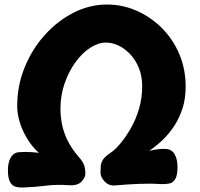

<svg xmlns="http://www.w3.org/2000/svg" viewBox="-20 -819 883 848"><path d="M86 9Q66 10 50 6Q34 2 24.5 -15Q15 -32 15 -68Q15 -102 28 -124Q41 -146 66 -147Q79 -148 92.5 -148Q106 -148 120.5 -147Q135 -146 152 -144Q131 -162 113.5 -186.5Q96 -211 83 -238.5Q70 -266 63 -295Q56 -324 56 -351Q56 -440 88.5 -520.5Q121 -601 177 -663.5Q233 -726 304 -762.5Q375 -799 453 -799Q521 -799 583.5 -771.5Q646 -744 695 -695Q744 -646 772 -580Q800 -514 800 -436Q800 -383 786 -340Q772 -297 749 -262Q726 -227 697.5 -200Q669 -173 639 -153Q653 -156 664.5 -158Q676 -160 687.5 -161Q699 -162 713 -161Q738 -160 751 -138Q764 -116 764 -82Q764 -46 754.5 -29Q745 -12 728 -8.5Q711 -5 688 -6Q646 -9 594.5 -7Q543 -5 488 0Q460 2 442 -17.5Q424 -37 424 -56Q424 -73 425 -86.5Q426 -100 435 -114Q444 -128 468 -144Q488 -157 511.5 -185Q535 -213 557.5 -252Q580 -291 594 -338.5Q608 -386 608 -438Q608 -483 593.5 -518.5Q579 -554 555 -579.5Q531 -605 503 -618Q475 -631 448 -631Q414 -631 378.5 -608Q343 -585 313.5 -544.5Q284 -504 265.5 -451Q247 -398 247 -338Q247 -305 254 -269.5Q261 -234 278.5 -198.5Q296 -163 326 -128Q344 -108 350.5 -92Q357 -76 357 -51Q357 -35 339.5 -16.5Q322 2 282 -1Q231 -5 184 1Q137 7 86 9Z"/></svg>

Font: Playpen Sans ExtraBold
Style: Regular
Weight: 800
Designer: Laura Meseguer, Veronika Burian, José Scaglione
Foundry: TypeTogether
Version: Version 1.001